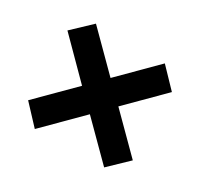

<svg xmlns="http://www.w3.org/2000/svg" viewBox="-101 -617 702 676"><g transform="rotate(30 250.0 -278.5)"><path d="M110 -64 39 -140 178 -279 36 -422 111 -493 251 -353 391 -493 463 -418 325 -280 464 -141 389 -69 252 -206Z"/></g></svg>

Font: Readex Pro Medium
Style: Regular
Weight: 500
Designer: Bonnie Shaver-Troup, Thomas Jockin
Foundry: Lexend
Version: Version 1.204; ttfautohint (v1.8.4.7-5d5b)